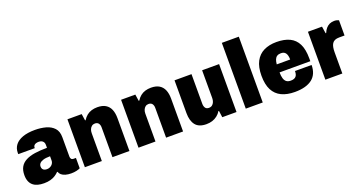

<svg xmlns="http://www.w3.org/2000/svg" viewBox="-42 -1351 3722 1988"><g transform="rotate(-20 1819.0 -356.5)"><path d="M192 12Q154 12 124 4Q94 -4 72 -22Q50 -40 38.5 -68.5Q27 -97 27 -136Q27 -190 47.5 -226Q68 -262 109 -283.5Q150 -305 208.5 -314Q267 -323 344 -323V-356Q344 -375 336 -387Q328 -399 315 -405Q302 -411 284 -411Q269 -411 255 -407Q241 -403 232.5 -393.5Q224 -384 224 -369V-363H43Q42 -367 42 -370Q42 -373 42 -377Q42 -427 70 -463.5Q98 -500 153 -520Q208 -540 289 -540Q353 -540 408 -525Q463 -510 497 -473.5Q531 -437 531 -372V-158Q531 -143 538.5 -132.5Q546 -122 562 -122H590V-8Q575 0 549 6Q523 12 490 12Q455 12 428 4Q401 -4 384.5 -18Q368 -32 362 -52H356Q339 -34 316 -19.5Q293 -5 262.5 3.5Q232 12 192 12ZM269 -115Q285 -115 298.5 -120.5Q312 -126 322 -135Q332 -144 338 -156.5Q344 -169 344 -183V-230Q296 -230 268 -221Q240 -212 227.5 -197.5Q215 -183 215 -163Q215 -146 222.5 -135Q230 -124 242.5 -119.5Q255 -115 269 -115Z M644 0V-528H801L812 -455H818Q836 -484 859.5 -503Q883 -522 912.5 -531Q942 -540 976 -540Q1032 -540 1067 -518.5Q1102 -497 1118.5 -457.5Q1135 -418 1135 -362V0H948V-329Q948 -343 944.5 -354Q941 -365 935 -373Q929 -381 919 -385.5Q909 -390 896 -390Q875 -390 860.5 -378.5Q846 -367 838.5 -348.5Q831 -330 831 -307V0Z M1235 0V-528H1392L1403 -455H1409Q1427 -484 1450.5 -503Q1474 -522 1503.5 -531Q1533 -540 1567 -540Q1623 -540 1658 -518.5Q1693 -497 1709.5 -457.5Q1726 -418 1726 -362V0H1539V-329Q1539 -343 1535.5 -354Q1532 -365 1526 -373Q1520 -381 1510 -385.5Q1500 -390 1487 -390Q1466 -390 1451.5 -378.5Q1437 -367 1429.5 -348.5Q1422 -330 1422 -307V0Z M1981 12Q1898 12 1861 -35Q1824 -82 1824 -166V-528H2011V-199Q2011 -186 2014.5 -174.5Q2018 -163 2024 -154.5Q2030 -146 2040 -142Q2050 -138 2062 -138Q2084 -138 2098.5 -149.5Q2113 -161 2120.5 -180Q2128 -199 2128 -221V-528H2315V0H2158L2148 -73H2142Q2126 -46 2101 -26.5Q2076 -7 2046 2.5Q2016 12 1981 12Z M2417 0V-725H2604V0Z M2956 12Q2870 12 2809.5 -17Q2749 -46 2717.5 -106.5Q2686 -167 2686 -264Q2686 -360 2718.5 -421Q2751 -482 2810 -511Q2869 -540 2950 -540Q3036 -540 3094.5 -512Q3153 -484 3183 -423.5Q3213 -363 3213 -264V-233H2874Q2874 -194 2882 -167Q2890 -140 2907.5 -126.5Q2925 -113 2955 -113Q2976 -113 2990.5 -118.5Q3005 -124 3013.5 -134.5Q3022 -145 3025.5 -159.5Q3029 -174 3029 -192H3212Q3212 -143 3196 -104.5Q3180 -66 3148 -40.5Q3116 -15 3068 -1.5Q3020 12 2956 12ZM2875 -321H3023Q3023 -345 3018.5 -363Q3014 -381 3005.5 -392.5Q2997 -404 2984.5 -409.5Q2972 -415 2954 -415Q2928 -415 2911.5 -404.5Q2895 -394 2886.5 -373.5Q2878 -353 2875 -321Z M3294 0V-528H3449L3461 -451H3467Q3478 -479 3495.5 -499.5Q3513 -520 3536 -530.5Q3559 -541 3586 -541Q3602 -541 3616 -537.5Q3630 -534 3637 -530V-362H3577Q3549 -362 3530 -353.5Q3511 -345 3500.5 -328.5Q3490 -312 3485.5 -288.5Q3481 -265 3481 -235V0Z"/></g></svg>

Font: Archivo SemiCondensed Black
Style: Regular
Weight: 900
Width: 4
Designer: Hector Gatti
Foundry: Omnibus-Type
Version: Version 2.001